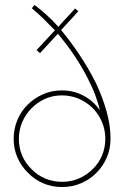

<svg xmlns="http://www.w3.org/2000/svg" viewBox="-20 -747 500 773"><path d="M107 -66Q83 -89 69.5 -120Q56 -151 56 -188Q56 -224 69.5 -255.5Q83 -287 107 -311Q130 -335 161.5 -349Q193 -363 229 -363Q265 -363 297 -349.5Q329 -336 353 -312Q377 -288 390.5 -256Q404 -224 404 -189Q404 -152 390.5 -120.5Q377 -89 353 -66Q329 -42 297.5 -28.5Q266 -15 230 -15Q193 -15 161.5 -28.5Q130 -42 107 -66ZM369 -52Q395 -78 410 -113Q425 -148 425 -189Q425 -242 409 -299Q393 -356 366 -413Q338 -469 302 -523.5Q266 -578 226 -626Q243 -645 260.5 -663.5Q278 -682 295 -702Q292 -705 288.5 -707.5Q285 -710 282 -713Q266 -694 248.5 -676Q231 -658 215 -639Q191 -666 167 -687.5Q143 -709 119 -727L108 -714Q133 -693 156 -670.5Q179 -648 201 -625Q183 -606 164.5 -585.5Q146 -565 127 -545L141 -533L213 -611Q251 -566 279.5 -523Q308 -480 329 -440Q350 -400 363 -365.5Q376 -331 382 -303Q357 -340 317 -361.5Q277 -383 229 -383Q188 -383 153 -367.5Q118 -352 92 -326Q65 -300 50 -264Q35 -228 35 -188Q35 -147 50.5 -112Q66 -77 93 -51Q119 -24 154 -9Q189 6 230 6Q271 6 307 -9.5Q343 -25 369 -52Z"/></svg>

Font: Josefin Slab Thin ExtraLight
Style: Regular
Weight: 250
Version: Version 2.000